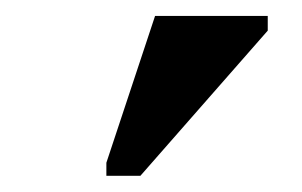

<svg xmlns="http://www.w3.org/2000/svg" viewBox="-20 -758 373 237"><path d="M111.3 -541V-557.1L171.4 -738.3H310.5V-720.2L153.3 -541Z"/></svg>

Font: Liberation Serif
Style: Bold Italic
Weight: 700
Italic angle: -16.333°
Designer: Steve Matteson
Foundry: Ascender Corporation
Version: Version 2.1.5